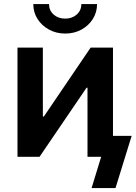

<svg xmlns="http://www.w3.org/2000/svg" viewBox="-20 -784 678 960"><path d="M544.9 0H417.5V-345.2H412.6L177.7 0H67.4V-545.9H194.3V-201.2H199.2L433.1 -545.9H544.9ZM306.2 -616.2Q261.2 -616.2 225.1 -636Q189 -655.8 167.7 -689Q146.5 -722.2 146.5 -763.7H225.1Q225.1 -731.9 248 -711.4Q271 -690.9 306.2 -690.9Q340.8 -690.9 363.8 -711.4Q386.7 -731.9 386.7 -763.7H465.3Q465.3 -722.7 444.3 -689.2Q423.3 -655.8 387.2 -636Q351.1 -616.2 306.2 -616.2ZM438 156.2 485.8 0H448.7V-104.5H638.2L557.6 156.2Z"/></svg>

Font: Inter-SemiBold
Style: Regular
Weight: 600
Designer: Rasmus Andersson
Foundry: rsms
Version: Version 4.000;git-a52131595